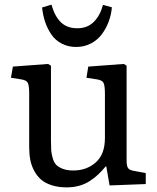

<svg xmlns="http://www.w3.org/2000/svg" viewBox="-20 -788 674 822"><path d="M306.2 -586.9Q272 -586.9 244.6 -601.1Q217.3 -615.2 200.4 -639.6Q183.6 -664.1 173.6 -693.1Q163.6 -722.2 160.2 -755.9L200.2 -768.1Q214.8 -717.3 241.2 -692.1Q267.6 -667 311 -667Q354 -667 381.3 -694.1Q408.7 -721.2 420.9 -767.1L459 -756.8Q456.5 -726.1 445.8 -696.8Q435.1 -667.5 416.7 -642.3Q398.4 -617.2 369.6 -602.1Q340.8 -586.9 306.2 -586.9ZM265.1 14.2Q229.5 14.2 201.4 5.1Q173.3 -3.9 155.5 -19.5Q137.7 -35.2 126 -57.4Q114.3 -79.6 109.6 -104Q105 -128.4 105 -157.2V-386.2Q105 -421.4 99.1 -433.1Q93.3 -444.8 70.8 -448.2L26.9 -455.1L35.2 -502.9L186 -514.2L198.2 -506.8V-186Q198.2 -160.2 199.2 -145Q200.2 -129.9 205.6 -111.1Q210.9 -92.3 220.7 -82.3Q230.5 -72.3 248.8 -65.2Q267.1 -58.1 293.9 -58.1Q351.1 -58.1 390.1 -92.8Q429.2 -127.4 429.2 -196.8V-386.2Q429.2 -421.4 423.3 -433.1Q417.5 -444.8 395 -448.2L350.1 -455.1L357.9 -502.9L509.8 -514.2L522 -506.8V-101.1Q522 -77.6 528.1 -68.6Q534.2 -59.6 554.2 -56.2L604 -46.9V0L449.2 5.9L435.1 -75.2H432.1Q415.5 -55.2 400.4 -41Q385.3 -26.9 365 -13.4Q344.7 0 319.6 7.1Q294.4 14.2 265.1 14.2Z"/></svg>

Font: Literata Book
Style: Regular
Weight: 400
Designer: Latin by Veronika Burian and Jose Scaglione. Greek by Irene Vlachou. Cyrillic by Vera Evstafieva
Foundry: TypeTogether
Version: Version 2.003;PS 002.003;hotconv 1.0.88;makeotf.lib2.5.64775